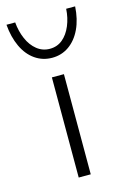

<svg xmlns="http://www.w3.org/2000/svg" viewBox="-126 -675 470 724"><g transform="rotate(-15 109.0 -313.5)"><path d="M89 -391H136V0H89ZM110 -462Q73 -462 43.5 -482.5Q14 -503 -3.5 -540.5Q-21 -578 -25 -627H9Q12 -592 25 -562Q38 -532 60 -514.5Q82 -497 110 -497Q139 -497 160 -514.5Q181 -532 193.5 -562Q206 -592 208 -627H243Q240 -577 222.5 -540Q205 -503 176 -482.5Q147 -462 110 -462Z"/></g></svg>

Font: Josefin Sans Thin Light
Style: Regular
Weight: 300
Version: Version 2.000